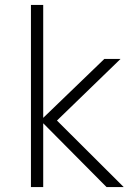

<svg xmlns="http://www.w3.org/2000/svg" viewBox="-20 -762 560 782"><path d="M106 0H156V-260L414 0H484L212 -271L471 -522H405L156 -282V-742H106Z"/></svg>

Font: Chess Sans Light
Style: Regular
Weight: 300
Designer: Wolf Bōese
Foundry: Wolf Bōese
Version: Version 7.223;Glyphs 3.3 (3306)